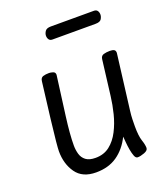

<svg xmlns="http://www.w3.org/2000/svg" viewBox="-134 -805 792 913"><g transform="rotate(-20 262.0 -349.0)"><path d="M196 14Q127 14 95 -31.5Q63 -77 63 -141Q63 -153 66.5 -190.5Q70 -228 78.5 -299Q87 -370 101 -482Q103 -499 115.5 -503Q128 -507 146 -507Q154 -507 165.5 -503.5Q177 -500 177 -487Q162 -373 150.5 -286Q139 -199 139 -143Q139 -120 145 -99Q151 -78 168 -65Q185 -52 217 -52Q259 -52 288.5 -75Q318 -98 337.5 -136Q357 -174 368 -218Q379 -262 384 -304L406 -482Q408 -499 422 -503Q436 -507 453 -507Q467 -507 474.5 -503Q482 -499 482 -487L447 -207Q444 -183 443.5 -164Q443 -145 443 -129Q443 -80 451.5 -55Q460 -30 460 -14Q460 -1 440 6.5Q420 14 406 14Q396 14 390.5 0Q385 -14 381.5 -34Q378 -54 376.5 -73Q375 -92 374 -102Q347 -47 303 -16.5Q259 14 196 14ZM216 -651Q204 -651 198.5 -659Q193 -667 193 -678Q193 -689 200.5 -700.5Q208 -712 230 -712H448Q460 -712 465.5 -704Q471 -696 471 -685Q471 -674 464 -662.5Q457 -651 434 -651Z"/></g></svg>

Font: Kite One
Style: Regular
Weight: 400
Designer: Eduardo Rodriguez Tunni
Foundry: Eduardo Rodriguez Tunni
Version: Version 1.002; ttfautohint (v1.8.4.7-5d5b);gftools[0.9.23]